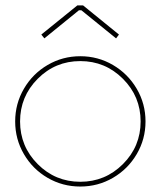

<svg xmlns="http://www.w3.org/2000/svg" viewBox="-20 -681 593 710"><path d="M272 -643.1 144 -539.1 132.8 -553.2 266.1 -661.1H287.1L419.9 -553.2L409.2 -539.1L280.8 -643.1ZM119.4 -389.6Q54.2 -324.2 54.2 -231.9Q54.2 -139.6 119.4 -74.2Q184.6 -8.8 276.9 -8.8Q369.1 -8.8 434.6 -74.2Q500 -139.6 500 -231.9Q500 -324.2 434.6 -389.6Q369.1 -455.1 276.9 -455.1Q184.6 -455.1 119.4 -389.6ZM156 -440.7Q211.4 -473.1 276.9 -473.1Q342.3 -473.1 397.7 -440.7Q453.1 -408.2 485.6 -352.8Q518.1 -297.4 518.1 -231.9Q518.1 -166.5 485.6 -111.1Q453.1 -55.7 397.7 -23.4Q342.3 8.8 276.9 8.8Q211.4 8.8 156 -23.4Q100.6 -55.7 68.4 -111.1Q36.1 -166.5 36.1 -231.9Q36.1 -297.4 68.4 -352.8Q100.6 -408.2 156 -440.7Z"/></svg>

Font: Rawengulk
Style: Light
Weight: 300
Version: Version 0.92